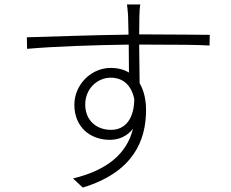

<svg xmlns="http://www.w3.org/2000/svg" viewBox="-20 -804 1040 865"><path d="M585 -357C584 -271 546 -219 480 -219C416 -219 364 -260 364 -333C364 -405 419 -454 479 -454C529 -454 571 -426 585 -357ZM101 -636 102 -584C228 -595 407 -601 560 -603L561 -477C538 -491 511 -498 478 -498C391 -498 315 -423 315 -332C315 -231 387 -174 475 -174C516 -174 554 -191 579 -224C552 -112 463 -37 309 0L353 41C579 -28 638 -169 638 -308C638 -355 628 -397 609 -429L607 -603H642C788 -603 872 -602 924 -599L925 -647C882 -647 776 -649 642 -649H607L608 -734C608 -745 610 -776 612 -784H552C553 -778 556 -753 557 -734L559 -648C399 -646 209 -639 101 -636Z"/></svg>

Font: Noto Sans KR Light
Style: Regular
Weight: 300
Designer: Ryoko NISHIZUKA 西塚涼子 (kana, bopomofo & ideographs); Paul D. Hunt (Latin, Greek & Cyrillic); Sandoll Communications 산돌커뮤니
Foundry: Adobe
Version: Version 2.004;hotconv 1.0.118;makeotfexe 2.5.65603